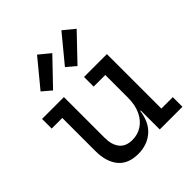

<svg xmlns="http://www.w3.org/2000/svg" viewBox="-224 -973 1134 1134"><g transform="rotate(-45 343.0 -406.0)"><path d="M469.5 -455H372.5V-535.5H563.5V-80.5H659V0H469.5ZM204.5 -535.5V-194.5Q204.5 -137 231 -103.5Q257.5 -70 312 -70Q356.5 -70 392.2 -93.2Q428 -116.5 448.8 -160.5Q469.5 -204.5 469.5 -265.5L491 -158.5H465.5Q453.5 -73 402.8 -30Q352 13 278 13Q194.5 13 152.5 -38Q110.5 -89 110.5 -179.5V-455H22V-535.5ZM269.5 -825 339.5 -767.5 187 -608.5 130.5 -656.5ZM473 -825 543 -767.5 391 -608.5 334 -656.5Z"/></g></svg>

Font: Hepta Slab ExtraLight Medium
Style: Regular
Weight: 500
Version: Version 1.100